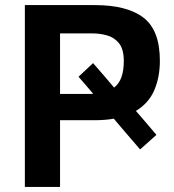

<svg xmlns="http://www.w3.org/2000/svg" viewBox="-20 -733 682 753"><path d="M77.5 0V-713H352Q479 -713 543 -663.5Q607 -614 607 -495Q607 -430.5 585.2 -379.5Q563.5 -328.5 513 -298Q531 -277 551.5 -253.5Q571.5 -230 593.5 -204L529.5 -147Q503 -177.5 479.5 -205Q456 -232.5 436 -256L426.5 -267.5Q392 -261.5 350.5 -261.5H215.5V0ZM343 -602H215.5V-364.5H329.5Q338 -364.5 345.5 -365Q332 -380.5 318 -397.5Q303.5 -414 288 -432L345 -485.5Q368 -459 388.5 -435.5Q408.5 -411.5 427.5 -389.5Q447.5 -405 456.5 -431Q465.5 -457 465.5 -493.5Q465.5 -540 446.8 -563.2Q428 -586.5 399.8 -594.2Q371.5 -602 343 -602Z"/></svg>

Font: Heraclito SemiBold
Style: Regular
Weight: 600
Designer: Kostas Bartsokas (font) & Cristiano Sobral (main changes)
Foundry: Kostas Bartsokas (font) & Cristiano Sobral (main changes)
Version: Version 1.00;July 8, 2020;FontCreator 13.0.0.2655 64-bit